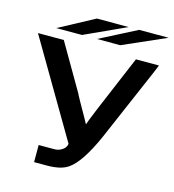

<svg xmlns="http://www.w3.org/2000/svg" viewBox="-123 -960 962 1062"><g transform="rotate(15 358.0 -428.5)"><path d="M97 -748 300 -857H482L244 -748ZM330 -748 542 -857H711L463 -748ZM6 -695H154L311 -425H310L337 -376Q384 -294 393 -276Q398 -291 405 -309L434 -380L567 -695H699Q678 -643 664 -612L501 -234Q430 -74 365 -29Q324 0 244 0H170V-98H260Q284 -98 304.5 -111.5Q325 -125 328 -147Q270 -245 6 -695Z"/></g></svg>

Font: Coval
Style: Bold
Weight: 700
Foundry: Context Ltd
Version: Version 001.000